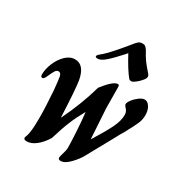

<svg xmlns="http://www.w3.org/2000/svg" viewBox="-170 -844 928 979"><g transform="rotate(30 294.0 -354.0)"><path d="M107 -1Q107 -5 111.5 -16Q116 -27 118 -47Q122 -74 122 -126Q122 -191 115 -285Q110 -341 106 -361Q102 -381 88 -381Q78 -381 71 -371Q64 -361 53 -336Q47 -322 42.5 -316Q38 -310 32 -310Q22 -310 22 -326Q22 -356 36.5 -391.5Q51 -427 76 -451.5Q101 -476 131 -476Q186 -476 201 -393Q209 -342 216 -181Q272 -295 304 -409Q356 -476 382 -476Q388 -476 389.5 -472Q391 -468 391 -459L392 -340L403 -162Q448 -234 469.5 -277.5Q491 -321 491 -355Q491 -368 487 -376Q483 -384 475 -392.5Q467 -401 467 -407Q467 -417 479.5 -433.5Q492 -450 509.5 -463Q527 -476 541 -476Q558 -476 570.5 -456.5Q583 -437 583 -408Q583 -382 573 -358.5Q563 -335 533 -280Q521 -261 507 -234L420 -76Q406 -50 377.5 -20Q349 10 324 10Q310 10 310 -2Q310 -6 312 -13Q314 -20 315 -24Q324 -53 324 -67Q324 -89 320.5 -153.5Q317 -218 311 -269H310Q285 -225 266.5 -180.5Q248 -136 228 -69Q205 -32 178 -11Q151 10 125 10Q107 10 107 -1ZM418 -529Q390 -563 349 -639L343 -631Q298 -581 272 -558.5Q246 -536 228 -536Q214 -536 214 -543Q214 -550 227 -560Q252 -580 286.5 -619.5Q321 -659 341 -684Q353 -700 363 -709Q373 -718 388 -718Q399 -718 405 -713.5Q411 -709 419 -697Q435 -667 448 -649Q461 -631 490 -598Q496 -591 496 -584Q496 -576 489.5 -567Q483 -558 469 -544Q444 -522 434 -522Q423 -522 418 -529Z"/></g></svg>

Font: Charm
Style: Bold
Weight: 700
Designer: Katatrad Aksorn Co.,Ltd.
Foundry: Cadson Demak Co.,Ltd.
Version: Version 1.001